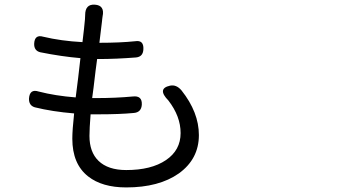

<svg xmlns="http://www.w3.org/2000/svg" viewBox="-20 -778 1540 831"><path d="M526.4 33.2Q421.9 33.2 361.3 -14.6Q293 -68.4 293 -177.7Q293 -214.8 300.8 -287.1Q206.1 -294.9 130.9 -313.5Q104.5 -321.3 105.5 -351.6Q108.4 -394.5 147.5 -381.8Q218.8 -363.3 307.6 -356.4Q311.5 -384.8 318.4 -441.9Q325.2 -499 328.1 -526.4Q247.1 -533.2 154.3 -551.8Q127 -558.6 127.9 -588.9Q129.9 -629.9 167 -619.1Q244.1 -600.6 336.9 -595.7Q344.7 -659.2 347.7 -694.3Q348.6 -700.2 348.6 -712.9Q348.6 -760.7 390.6 -757.8Q434.6 -754.9 423.8 -706.1Q423.8 -701.2 421.9 -691.4V-689.5Q420.9 -684.6 419.9 -672.9Q414.1 -624 410.2 -592.8Q500 -592.8 565.4 -599.6Q602.5 -605.5 600.6 -565.4Q599.6 -532.2 568.4 -529.3Q481.4 -522.5 407.2 -522.5H400.4Q394.5 -481.4 384.8 -397.5Q380.9 -368.2 378.9 -353.5H397.5Q480.5 -353.5 554.7 -360.4Q595.7 -365.2 593.8 -325.2Q591.8 -292 559.6 -289.1Q499 -283.2 407.2 -283.2Q389.6 -283.2 372.1 -283.2Q367.2 -221.7 367.2 -189.5Q367.2 -120.1 406.2 -82Q447.3 -42 526.4 -42Q634.8 -42 698.2 -85Q761.7 -127.9 761.7 -202.1Q761.7 -274.4 709 -342.8Q658.2 -394.5 715.8 -407.2Q743.2 -413.1 765.6 -386.7Q840.8 -292 840.8 -193.4Q840.8 -89.8 753.9 -27.3Q668 33.2 526.4 33.2Z"/></svg>

Font: Bpmf GenSen Rounded R
Style: R
Weight: 400
Foundry: But Ko
Version: Version 1.320